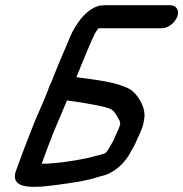

<svg xmlns="http://www.w3.org/2000/svg" viewBox="-20 -703 706 740"><path d="M420.1 -168C418.9 -164.6 417.3 -161.2 414.3 -156.2C396.7 -125.4 391.5 -115.9 384.2 -111.9C372.8 -107.3 352.9 -103.7 329.6 -96.9C280.3 -84.8 197.4 -72 141.6 -72C140.6 -72 141.6 -72 140.6 -72L165 -138C187.3 -198.3 212.4 -253.7 238.2 -315.8C282.1 -310.1 347.3 -299.5 382.7 -290.7C411.9 -282.6 418.2 -278.6 432.3 -252.9C445.1 -231.1 446.1 -230.1 438.3 -209C433.2 -195.2 425.5 -182.6 420.1 -168ZM178.1 -387.1C172.3 -376.9 166.6 -363.8 166 -357.5L159.2 -341.2C159.1 -340.9 158.9 -340.4 158.7 -340C147.6 -310 126.9 -266.7 112.6 -231.5C99.9 -197.3 89.3 -173.9 76 -138L42 -46C20.2 12.9 79.2 17 108.7 17C143.4 17 157 15.1 197.9 9.8C260.6 1.2 308.5 -4.4 368.6 -23.9C416.8 -33.2 462.6 -73.2 485.3 -120.4C492.1 -132.2 500 -144.5 507.6 -163.8L516.5 -182.7C520.6 -191.9 524 -200.2 527.3 -209C531.8 -221.3 534.3 -232.9 536.3 -248.4C542.2 -292.7 507.1 -344.6 479.4 -359.8C428.7 -387.5 345.8 -395.6 274.5 -405.5C279.6 -418 285.8 -433.3 292.1 -449.2C301.4 -472.2 335.5 -554.3 345.3 -572.8C351.5 -582.9 355.7 -589.7 359.5 -594C359.5 -594 363 -594 365.7 -594H602.7C628.7 -594 654.8 -616 663.3 -639C672.3 -663.3 659.9 -683 635.6 -683H398.6C387.4 -683 377.9 -682.7 369.7 -681.9C334 -678.4 299 -642.5 283 -618.8C262.6 -590.8 255 -573.2 236.1 -527.4C211.4 -470.8 202.8 -449.4 180.5 -393.4Z"/></svg>

Font: Just Breathe
Style: BdObl7
Weight: 400
Foundry: Cannot Into Space Fonts
Version: Version 0.72